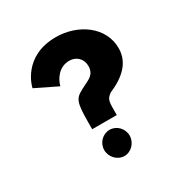

<svg xmlns="http://www.w3.org/2000/svg" viewBox="-115 -539 599 629"><g transform="rotate(-30 184.5 -225.0)"><path d="M245 -203C299 -226 340 -260 340 -316C340 -396 264 -450 179 -450C54 -450 30 -346 30 -343L112 -303C118 -327 139 -361 179 -361C205 -361 225 -342 225 -315C225 -275 192 -274 158 -252C133 -236 132 -214 132 -129H225C225 -181 224 -188 245 -203ZM132 -50C132 -23 154 0 180 0C206 0 228 -23 228 -50C228 -77 206 -99 180 -99C154 -99 132 -77 132 -50Z"/></g></svg>

Font: Hussar Tani
Style: Bold
Weight: 700
Foundry: Cannot Into Space Fonts
Version: Version 0.92